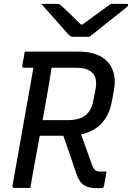

<svg xmlns="http://www.w3.org/2000/svg" viewBox="-20 -965 678 986"><path d="M439 -776Q429 -776 413 -776Q397 -776 381 -776Q365 -776 355 -776Q347 -776 342 -779Q337 -782 324 -796Q317 -804 302 -821Q287 -838 268 -859.5Q249 -881 229 -903.5Q209 -926 192 -945Q209 -945 230.5 -945Q252 -945 269 -945Q281 -945 285 -943Q289 -941 296 -935Q311 -921 341.5 -892Q372 -863 416 -819L366 -839Q382 -839 398.5 -839Q415 -839 431 -839L375 -818Q433 -861 475 -891.5Q517 -922 549 -945H628Q633 -945 635 -944.5Q637 -944 637.5 -942.5Q638 -941 638 -938Q638 -934 633 -930Q628 -926 611 -912Q596 -900 573 -882Q550 -864 525 -844Q500 -824 477 -805.5Q454 -787 439 -776ZM383 -311Q401 -263 418 -215.5Q435 -168 452 -119Q460 -98 469 -91Q478 -84 494 -84Q500 -84 504.5 -84Q509 -84 513 -84H527Q524 -64 520.5 -46.5Q517 -29 514 -10Q514 -5 510 -2Q506 1 501 1Q496 1 489 1Q482 1 475 1Q447 1 427.5 -6Q408 -13 395 -29Q382 -45 373 -71Q354 -126 335.5 -180.5Q317 -235 298 -289ZM107 -700Q176 -700 245 -700Q314 -700 383 -700Q431 -700 469 -687.5Q507 -675 531.5 -649Q556 -623 565 -585Q574 -547 564 -496L555 -447Q547 -402 528.5 -368.5Q510 -335 481 -312.5Q452 -290 413.5 -279Q375 -268 327 -268Q287 -268 249 -268Q211 -268 173 -268L161 -262L177 -348Q214 -348 251.5 -348Q289 -348 326 -348Q366 -348 393.5 -358.5Q421 -369 437.5 -392.5Q454 -416 460 -452L470 -503Q476 -534 472 -556Q468 -578 453 -592Q441 -604 421.5 -610.5Q402 -617 373 -617Q328 -617 283 -617Q238 -617 193.5 -617Q149 -617 103 -617Q98 -617 96 -620Q94 -623 94 -628Q98 -646 101 -664Q104 -682 107 -700ZM136 0Q114 0 94.5 0Q75 0 53 0Q48 0 45.5 -3Q43 -6 44 -11Q59 -93 73 -173Q87 -253 101 -332.5Q115 -412 129.5 -492Q144 -572 158 -653H261L248 -635Q242 -594 235 -553.5Q228 -513 221 -473Q210 -411 199 -349.5Q188 -288 176.5 -226Q165 -164 153 -99Q148 -73 144 -48Q140 -23 136 0Z"/></svg>

Font: RecMonoLinear Nerd Font Mono
Style: Italic
Weight: 400
Italic angle: -10°
Monospace: yes
Version: Version 1.085; ttfautohint (v1.8.4.7-5d5b);Nerd Fonts 3.2.1